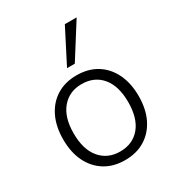

<svg xmlns="http://www.w3.org/2000/svg" viewBox="-180 -864 908 985"><g transform="rotate(-30 273.5 -371.5)"><path d="M273 8Q205 8 155 -23Q105 -54 77.5 -110Q50 -166 50 -243Q50 -319 77.5 -375.5Q105 -432 155 -463Q205 -494 273 -494Q342 -494 392 -463Q442 -432 469.5 -375.5Q497 -319 497 -243Q497 -166 469.5 -110Q442 -54 392 -23Q342 8 273 8ZM273 -43Q348 -43 391.5 -95Q435 -147 435 -243Q435 -338 391.5 -390Q348 -442 273 -442Q200 -442 156 -390Q112 -338 112 -243Q112 -147 156 -95Q200 -43 273 -43ZM250 -550 353 -751H423L296 -550Z"/></g></svg>

Font: Nunito Sans 12pt Light
Style: Regular
Weight: 300
Designer: Vernon Adams
Foundry: Vernon Adams
Version: Version 3.101;gftools[0.9.27]